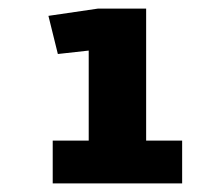

<svg xmlns="http://www.w3.org/2000/svg" viewBox="-20 -867 486 448"><path d="M405 -539V-439H103V-539H187V-749L115 -741L93 -830L209 -847H321V-539Z"/></svg>

Font: Martel Sans ExtraBold
Style: Regular
Weight: 800
Designer: Dan Reynolds and Mathieu Réguer
Foundry: Dan Reynolds and Mathieu Réguer
Version: Version 1.002; ttfautohint (v1.1) -l 5 -r 5 -G 72 -x 0 -D la